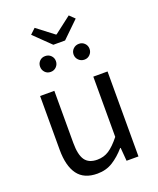

<svg xmlns="http://www.w3.org/2000/svg" viewBox="-170 -1040 947 1153"><g transform="rotate(-20 303.5 -463.0)"><path d="M250 13Q165 13 125 -41.5Q85 -96 85 -199V-543H176V-210Q176 -134 200 -100Q224 -66 278 -66Q320 -66 353 -87.5Q386 -109 425 -158V-543H516V0H440L433 -85H430Q392 -41 349 -14Q306 13 250 13ZM265 -805 160 -907 194 -939 301 -857H305L412 -939L445 -907L340 -805ZM195 -657Q173 -657 159 -672Q145 -687 145 -708Q145 -729 159 -743.5Q173 -758 195 -758Q217 -758 231.5 -743.5Q246 -729 246 -708Q246 -687 231.5 -672Q217 -657 195 -657ZM411 -657Q389 -657 374 -672Q359 -687 359 -708Q359 -729 374 -743.5Q389 -758 411 -758Q432 -758 446.5 -743.5Q461 -729 461 -708Q461 -687 446.5 -672Q432 -657 411 -657Z"/></g></svg>

Font: Source Han Sans SC
Style: Regular
Weight: 400
Designer: Ryoko NISHIZUKA 西塚涼子 (kana, bopomofo & ideographs); Paul D. Hunt (Latin, Greek & Cyrillic); Sandoll Communications 산돌커뮤니
Foundry: Adobe
Version: Version 2.002;hotconv 1.0.116;makeotfexe 2.5.65601; ttfautoh